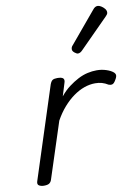

<svg xmlns="http://www.w3.org/2000/svg" viewBox="-94 -904 712 981"><g transform="rotate(-10 262.5 -413.5)"><path d="M53 15Q39 15 28.5 9Q18 3 23 -13L177 -489Q183 -505 191 -510Q199 -515 215 -515Q239 -515 246 -507Q253 -499 247 -483L227 -418Q249 -445 273.5 -463.5Q298 -482 323 -495Q348 -508 372.5 -513.5Q397 -519 420 -519Q446 -519 469 -511.5Q492 -504 504 -494Q513 -487 514 -478Q515 -469 505 -453Q496 -437 487 -434.5Q478 -432 468 -436Q452 -446 436 -450.5Q420 -455 401 -455Q373 -455 344.5 -445Q316 -435 288 -415Q260 -395 234.5 -366Q209 -337 188 -299L93 -7Q89 4 80.5 9.5Q72 15 53 15ZM342 -620Q335 -620 324.5 -628.5Q314 -637 314 -646Q314 -652 316 -657Q318 -662 323 -667L456 -826Q463 -835 469 -838.5Q475 -842 482 -842Q490 -842 500 -836Q510 -830 517.5 -821Q525 -812 525 -802Q525 -796 522 -791.5Q519 -787 514 -782L366 -633Q354 -620 342 -620Z"/></g></svg>

Font: Playwrite RO Light
Style: Regular
Weight: 300
Version: Version 1.002